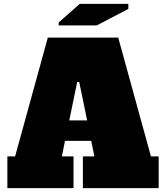

<svg xmlns="http://www.w3.org/2000/svg" viewBox="-20 -972 846 992"><path d="M337.9 -350.1H430.2L389.2 -548.8H378.9ZM408.2 -164.1H467.8L451.2 -244.1H315.9L299.8 -164.1H359.9V0H18.1V-164.1H58.1L227.1 -777.8H590.8L759.8 -164.1H799.8V0H408.2ZM283.2 -840.8V-856L392.1 -952.1H643.1V-925.8L480 -840.8Z"/></svg>

Font: AlfaSlabOne-Regular
Style: Regular
Weight: 400
Designer: JM Sole
Foundry: JM Sole
Version: Version 1.001